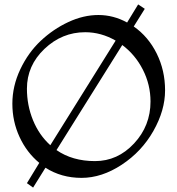

<svg xmlns="http://www.w3.org/2000/svg" viewBox="-20 -786 804 870"><path d="M130 64 102 44 158 -48Q101 -95 68.5 -165.5Q36 -236 36 -316Q36 -396 72 -472Q108 -548 164.5 -601Q221 -654 289.5 -686Q358 -718 426 -718Q494 -718 556 -684L606 -766L636 -746L586 -666Q652 -620 690 -543.5Q728 -467 728 -376.5Q728 -286 675 -192.5Q622 -99 531.5 -39.5Q441 20 349.5 20Q258 20 186 -26ZM534 -582 236 -106Q308 -56 410.5 -56Q513 -56 587.5 -136Q662 -216 662 -326Q662 -402 627.5 -470Q593 -538 534 -582ZM208 -128 504 -602Q438 -640 366 -640Q261 -640 181.5 -564.5Q102 -489 102 -384Q102 -309 129.5 -241.5Q157 -174 208 -128Z"/></svg>

Font: Montaga
Style: Regular
Weight: 400
Designer: Alejandra Rodriguez
Foundry: Alejandra Rodriguez
Version: Version 1.001